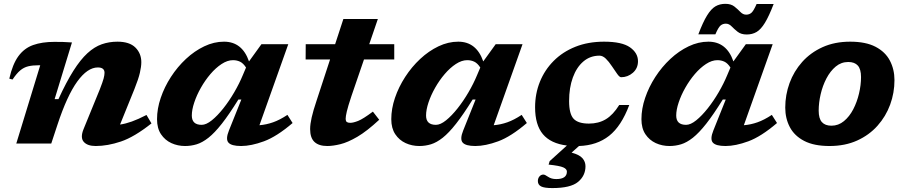

<svg xmlns="http://www.w3.org/2000/svg" viewBox="-20 -749 4724 1002"><path d="M45.5 -334 28.5 -338.5Q45.5 -414 76 -455.8Q106.5 -497.5 153 -514Q199.5 -530.5 264 -530.5Q290.5 -530.5 308.8 -530Q327 -529.5 355.5 -527.5L265 -231.5H285Q326 -321 363 -379.5Q400 -438 436.2 -471.2Q472.5 -504.5 511 -518Q549.5 -531.5 593 -531.5Q656 -531.5 686.8 -500.8Q717.5 -470 717.5 -424.5Q717.5 -401.5 710 -369Q702.5 -336.5 681.5 -284L606.5 -99Q635 -103 668 -114.8Q701 -126.5 744.5 -149L770.5 -105Q681 -34 611.2 -10.5Q541.5 13 479.5 13Q436 13 417 -8.8Q398 -30.5 416 -75L501 -283Q516 -321.5 520.8 -339.5Q525.5 -357.5 525.5 -369Q525.5 -397 490.5 -397Q436.5 -397 383.2 -323.5Q330 -250 280 -98.5L247.5 0H65L190 -408.5H183.5Q150.5 -408.5 127.5 -403Q104.5 -397.5 85.5 -381.5Q66.5 -365.5 45.5 -334Z M1175 -68.5 1239.5 -229.5H1224Q1175.5 -151.5 1137.8 -103.5Q1100 -55.5 1068 -30.2Q1036 -5 1006.5 4Q977 13 946 13Q907.5 13 874.2 -2.2Q841 -17.5 820.2 -48.5Q799.5 -79.5 799.5 -127Q799.5 -181.5 818.8 -238.2Q838 -295 872 -347.5Q906 -400 950.5 -441.5Q995 -483 1045.8 -507.2Q1096.5 -531.5 1149 -531.5Q1244 -531.5 1279.5 -428.5L1344.5 -518.5H1484.5L1334 -95.5Q1370.5 -98.5 1405.2 -110.8Q1440 -123 1480 -149.5L1507 -107Q1424 -36 1357.2 -11.5Q1290.5 13 1238.5 13Q1187.5 13 1172 -5Q1156.5 -23 1175 -68.5ZM981 -146Q981 -97.5 1032.5 -97.5Q1056 -97.5 1085.5 -121.2Q1115 -145 1145.5 -183.5Q1176 -222 1202.5 -267.5Q1229 -313 1247 -356.5L1264 -396.5Q1249.5 -419 1232.8 -427Q1216 -435 1196 -435Q1167 -435 1136.5 -415Q1106 -395 1078.2 -362.5Q1050.5 -330 1028.5 -291.2Q1006.5 -252.5 993.8 -214.2Q981 -176 981 -146Z M1814 -247.5Q1795.5 -192 1789.8 -166.8Q1784 -141.5 1784 -130.5Q1784 -116.5 1790 -112.2Q1796 -108 1808 -108Q1823.5 -108 1849 -118Q1874.5 -128 1926 -166.5L1959 -124Q1895 -64.5 1845 -35.2Q1795 -6 1756.2 3.5Q1717.5 13 1688 13Q1644 13 1621.2 -8.2Q1598.5 -29.5 1598.5 -75.5Q1598.5 -100.5 1606.5 -136Q1614.5 -171.5 1632.5 -225L1702.5 -438.5H1575L1575.5 -518.5H1729L1772 -650H1952L1907 -518.5H2037.5V-438.5H1879.5Z M2397.5 -68.5 2462 -229.5H2446.5Q2398 -151.5 2360.2 -103.5Q2322.5 -55.5 2290.5 -30.2Q2258.5 -5 2229 4Q2199.5 13 2168.5 13Q2130 13 2096.8 -2.2Q2063.5 -17.5 2042.8 -48.5Q2022 -79.5 2022 -127Q2022 -181.5 2041.2 -238.2Q2060.5 -295 2094.5 -347.5Q2128.5 -400 2173 -441.5Q2217.5 -483 2268.2 -507.2Q2319 -531.5 2371.5 -531.5Q2466.5 -531.5 2502 -428.5L2567 -518.5H2707L2556.5 -95.5Q2593 -98.5 2627.8 -110.8Q2662.5 -123 2702.5 -149.5L2729.5 -107Q2646.5 -36 2579.8 -11.5Q2513 13 2461 13Q2410 13 2394.5 -5Q2379 -23 2397.5 -68.5ZM2203.5 -146Q2203.5 -97.5 2255 -97.5Q2278.5 -97.5 2308 -121.2Q2337.5 -145 2368 -183.5Q2398.5 -222 2425 -267.5Q2451.5 -313 2469.5 -356.5L2486.5 -396.5Q2472 -419 2455.2 -427Q2438.5 -435 2418.5 -435Q2389.5 -435 2359 -415Q2328.5 -395 2300.8 -362.5Q2273 -330 2251 -291.2Q2229 -252.5 2216.2 -214.2Q2203.5 -176 2203.5 -146Z M2862.5 232.5Q2820.5 232.5 2803.8 223.8Q2787 215 2787 196Q2787 181.5 2795.2 171.8Q2803.5 162 2816 162Q2823.5 162 2840.5 173.8Q2857.5 185.5 2883 185.5Q2938.5 185.5 2938.5 146.5Q2938.5 133 2919.5 124.5Q2900.5 116 2843 110L2848.5 92L2938.5 10.5Q2854 0 2813.2 -48.8Q2772.5 -97.5 2772.5 -189Q2772.5 -260 2797.5 -322Q2822.5 -384 2869.5 -431.2Q2916.5 -478.5 2983 -505Q3049.5 -531.5 3132.5 -531.5Q3226 -531.5 3267.8 -502Q3309.5 -472.5 3309.5 -429.5Q3309.5 -392.5 3282.8 -369.2Q3256 -346 3221.5 -346Q3213 -346 3200.8 -363.5Q3188.5 -381 3173 -404Q3157.5 -427.5 3141.5 -443Q3125.5 -458.5 3108.5 -458.5Q3060 -458.5 3024.5 -428.2Q2989 -398 2969.5 -344.5Q2950 -291 2950 -221.5Q2950 -154.5 2973.5 -129.2Q2997 -104 3053.5 -104Q3104 -104 3141.8 -126.8Q3179.5 -149.5 3211.5 -201H3264Q3222.5 -90.5 3158.8 -40.2Q3095 10 3001.5 13L2963 47.5Q3004 58.5 3019.8 76.8Q3035.5 95 3035.5 118.5Q3035.5 168 2996.8 200.2Q2958 232.5 2862.5 232.5Z M3703 -68.5 3767.5 -229.5H3752Q3703.5 -151.5 3665.8 -103.5Q3628 -55.5 3596 -30.2Q3564 -5 3534.5 4Q3505 13 3474 13Q3435.5 13 3402.2 -2.2Q3369 -17.5 3348.2 -48.5Q3327.5 -79.5 3327.5 -127Q3327.5 -181.5 3346.8 -238.2Q3366 -295 3400 -347.5Q3434 -400 3478.5 -441.5Q3523 -483 3573.8 -507.2Q3624.5 -531.5 3677 -531.5Q3772 -531.5 3807.5 -428.5L3872.5 -518.5H4012.5L3862 -95.5Q3898.5 -98.5 3933.2 -110.8Q3968 -123 4008 -149.5L4035 -107Q3952 -36 3885.2 -11.5Q3818.5 13 3766.5 13Q3715.5 13 3700 -5Q3684.5 -23 3703 -68.5ZM3509 -146Q3509 -97.5 3560.5 -97.5Q3584 -97.5 3613.5 -121.2Q3643 -145 3673.5 -183.5Q3704 -222 3730.5 -267.5Q3757 -313 3775 -356.5L3792 -396.5Q3777.5 -419 3760.8 -427Q3744 -435 3724 -435Q3695 -435 3664.5 -415Q3634 -395 3606.2 -362.5Q3578.5 -330 3556.5 -291.2Q3534.5 -252.5 3521.8 -214.2Q3509 -176 3509 -146ZM4017.5 -728Q3993 -664.5 3972 -630Q3951 -595.5 3928.5 -582.2Q3906 -569 3877 -569Q3847.5 -569 3829.5 -583.2Q3811.5 -597.5 3798 -611.5Q3784.5 -625.5 3768 -625.5Q3751.5 -625.5 3740 -615.5Q3728.5 -605.5 3713.5 -570H3624.5Q3648.5 -633.5 3669.8 -668Q3691 -702.5 3713.5 -715.8Q3736 -729 3765.5 -729Q3795 -729 3812.8 -714.8Q3830.5 -700.5 3844 -686.5Q3857.5 -672.5 3874 -672.5Q3890.5 -672.5 3901.8 -682.5Q3913 -692.5 3928.5 -728Z M4417 -531.5Q4498 -531.5 4549 -505Q4600 -478.5 4624 -432.8Q4648 -387 4648 -331Q4648 -264.5 4625.5 -203Q4603 -141.5 4559.5 -92.8Q4516 -44 4453 -15.5Q4390 13 4309 13Q4228 13 4177 -13.5Q4126 -40 4102 -85.5Q4078 -131 4078 -187.5Q4078 -254 4100.5 -315.5Q4123 -377 4166.5 -425.8Q4210 -474.5 4273 -503Q4336 -531.5 4417 -531.5ZM4319 -93Q4355.5 -93 4384.2 -116.8Q4413 -140.5 4432.8 -178.5Q4452.5 -216.5 4463 -261Q4473.5 -305.5 4473.5 -347Q4473.5 -388 4456.8 -406.8Q4440 -425.5 4407 -425.5Q4370 -425.5 4341.5 -401.8Q4313 -378 4293 -339.8Q4273 -301.5 4262.8 -257.2Q4252.5 -213 4252.5 -171.5Q4252.5 -130.5 4269.2 -111.8Q4286 -93 4319 -93Z"/></svg>

Font: Newsreader Caption
Style: Bold Italic
Weight: 700
Italic angle: -17°
Designer: Hugues Gentile
Foundry: Production Type
Version: Version 1.001